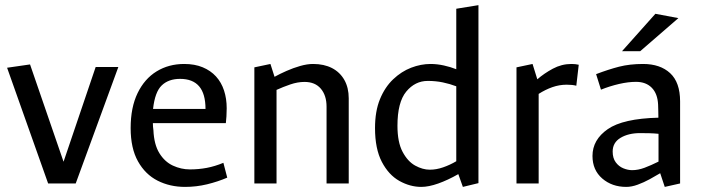

<svg xmlns="http://www.w3.org/2000/svg" viewBox="-20 -709 2713 742"><path d="M166 0 7.4 -447.2 96.1 -460 225.6 -84 349.7 -450H437.3L272.6 0Z M695.1 13.3Q636.6 13.3 589.1 -10.8Q541.5 -34.9 513.2 -85.5Q484.9 -136.1 484.9 -214Q484.9 -293.7 511.7 -349.1Q538.5 -404.5 585.3 -433.2Q632.1 -461.8 691.8 -461.8Q732.6 -461.8 763.3 -449Q794 -436.2 814.8 -413.5Q835.5 -390.7 845.8 -359.3Q856.1 -327.8 856.1 -290.8Q856.1 -275.8 855.1 -259.3Q854.1 -242.7 852.8 -233.2H570.8Q570.6 -226.2 571.3 -219.6Q571.9 -212.9 572.9 -205.7Q575.3 -150.4 595.9 -117.1Q616.5 -83.7 648.2 -69Q679.9 -54.3 713.9 -54.3Q747.9 -54.3 779.4 -60.3Q810.8 -66.3 843.3 -79.8L858.2 -22.5Q822.2 -7 780.5 3.2Q738.9 13.3 695.1 13.3ZM571.5 -288H774.2Q774.2 -346.7 749.5 -375.5Q724.9 -404.2 676 -404.2Q631.3 -404.2 605 -378.9Q578.7 -353.7 571.5 -288Z M963 0V-448.7L1025.1 -461.8L1041 -412.2Q1060.8 -423.2 1087 -434.8Q1113.2 -446.4 1140.2 -454.1Q1167.2 -461.8 1189.8 -461.8Q1232.3 -461.8 1263.1 -445.9Q1293.9 -429.9 1310.8 -400Q1327.7 -370.1 1327.7 -329V0H1242V-296.7Q1242 -340.1 1219.9 -366.2Q1197.7 -392.4 1156.9 -392.4Q1130.1 -392.4 1101.9 -382.7Q1073.7 -373 1048.7 -361.6V0Z M1608.2 13.3Q1564.8 13.3 1523.4 -9.8Q1482 -33 1455.6 -83.5Q1429.3 -134 1429.3 -214Q1429.3 -279 1448.3 -325.5Q1467.3 -372 1499.2 -402.4Q1531.2 -432.8 1568.8 -447.3Q1606.5 -461.8 1644 -461.8Q1669 -461.8 1695.3 -456Q1721.6 -450.2 1743.3 -441.5V-675.2L1829 -689.1V-1.3L1768.8 13.3L1751.2 -36.1Q1710.5 -12.9 1673.6 0.2Q1636.6 13.3 1608.2 13.3ZM1641 -53.2Q1666.4 -53.2 1692.7 -62.4Q1719 -71.5 1743.3 -85.9V-375.5Q1718.7 -384.9 1691.3 -390.6Q1664 -396.3 1633.2 -396.3Q1584.1 -396.3 1550 -355.1Q1516 -313.9 1516 -223Q1516 -159.5 1535.9 -122.1Q1555.8 -84.8 1584.6 -69Q1613.4 -53.2 1641 -53.2Z M1976 0V-448.7L2038.1 -461.8L2056.5 -402.5Q2082.5 -425.2 2116.4 -443.5Q2150.4 -461.8 2188.2 -461.8Q2196.4 -461.8 2202.8 -461.1Q2209.3 -460.3 2216.6 -458.8L2207.2 -377.7Q2199.7 -379.7 2190.7 -380.7Q2181.8 -381.7 2170.3 -381.7Q2141.7 -381.7 2114.6 -372.2Q2087.6 -362.7 2061.7 -346.1V0Z M2400.2 13.3Q2345.1 13.3 2307.4 -19.2Q2269.7 -51.8 2269.7 -106.2Q2269.7 -169 2328.7 -209.9Q2387.6 -250.8 2524.4 -254.2Q2524.1 -266.8 2524 -279.3Q2523.8 -291.8 2523.3 -304.2Q2521.5 -346.6 2499 -369.7Q2476.5 -392.7 2438 -392.7Q2407.9 -392.7 2372.3 -384.5Q2336.7 -376.2 2302.5 -362.5L2283.7 -422.5Q2330.8 -440.5 2372.2 -451.2Q2413.7 -461.8 2465.3 -461.8Q2531.4 -461.8 2569.8 -426.3Q2608.3 -390.7 2608.3 -317.1V0L2549 13.3L2531.4 -39.6Q2514.1 -29.1 2491 -16.5Q2467.9 -3.9 2444.4 4.7Q2420.9 13.3 2400.2 13.3ZM2423.2 -51.4Q2445.7 -51.4 2470.7 -60.6Q2495.6 -69.9 2524.9 -84.5V-191.9Q2508.2 -193.6 2490.6 -194.1Q2472.9 -194.6 2453.8 -194.6Q2408.5 -194.6 2378.1 -176.3Q2347.7 -158.1 2347.7 -123.3Q2347.7 -97.9 2359.5 -81.9Q2371.3 -65.8 2388.9 -58.6Q2406.4 -51.4 2423.2 -51.4ZM2383.8 -511.1 2512.8 -655.7 2601.7 -639 2454.1 -511.1Z"/></svg>

Font: Ancizar Sans Thin
Style: Regular
Weight: 100
Designer: Cesar Puertas, Viviana Monsalve, Julian Moncada, Julian Prieto, Jose Castro, Mariel Hernandez, Felipe Aragon, Sara Alarc
Version: Version 8.100